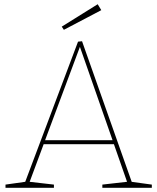

<svg xmlns="http://www.w3.org/2000/svg" viewBox="-20 -888 744 908"><path d="M605 -22 596 -29 698 -15V0H464V-15L587 -29L583 -22L517 -211L525 -206H179L189 -213L118 -22L113 -29L235 -15V0H6V-15L105 -29L97 -22L349 -691L368 -693ZM191 -219 185 -225H518L514 -220L356 -672H360ZM282 -747 272 -762 442 -868 459 -840Z"/></svg>

Font: Bitter Thin Thin
Style: Regular
Weight: 250
Version: Version 2.002